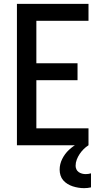

<svg xmlns="http://www.w3.org/2000/svg" viewBox="-20 -755 540 998"><path d="M68 0V-735H440V-647H169V-426H383V-338H169V-88H440V0ZM417 223Q402 223 387 220.5Q372 218 358 213.5Q344 209 331 201Q318 193 308.5 182Q299 171 294.5 156.5Q290 142 290 127Q290 98 303.5 71Q317 44 338.5 24Q360 4 386 -10Q412 -24 440 -32V0Q426 9 414.5 20.5Q403 32 394 45.5Q385 59 379 74.5Q373 90 373 107Q373 116 377 125Q381 134 389 139.5Q397 145 406.5 147.5Q416 150 425 150Q432 150 439 149Q446 148 453 146V219Q444 221 435 222Q426 223 417 223Z"/></svg>

Font: Iosevka SS04 Semibold
Style: Regular
Weight: 600
Monospace: yes
Designer: Belleve Invis
Foundry: Belleve Invis
Version: Version 19.0.0; ttfautohint (v1.8.4)